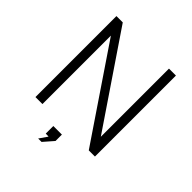

<svg xmlns="http://www.w3.org/2000/svg" viewBox="-237 -881 1212 1212"><g transform="rotate(45 369.0 -275.0)"><path d="M572.5 -723H634.5V0H579.5L166 -611V0H103.5V-723H160L572.5 -114.5ZM300.5 173 338.5 118 312.5 117V49.5H389V106.5L331 173Z"/></g></svg>

Font: Public Sans ExtraLight
Style: Regular
Weight: 250
Designer: The Public Sans Project Authors: Dan O. Williams and USWDS (Libre Franklin designed by Pablo Impallari and Rodrigo Fuenz
Version: Version 1.007